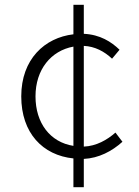

<svg xmlns="http://www.w3.org/2000/svg" viewBox="-20 -743 575 795"><path d="M284 32H327V-85C389 -88 444 -117 487 -156L458 -194C424 -164 379 -138 327 -136V-553C373 -551 412 -530 444 -500L475 -537C441 -570 394 -600 327 -603V-723H284V-601C165 -587 68 -498 68 -344C68 -192 157 -100 284 -87ZM284 -139C188 -154 127 -233 127 -344C127 -455 191 -533 284 -550Z"/></svg>

Font: Noto Sans HK Light
Style: Regular
Weight: 300
Designer: Ryoko NISHIZUKA 西塚涼子 (kana, bopomofo & ideographs); Paul D. Hunt (Latin, Greek & Cyrillic); Sandoll Communications 산돌커뮤니
Foundry: Adobe
Version: Version 2.004;hotconv 1.0.118;makeotfexe 2.5.65603